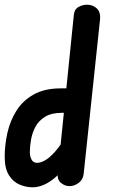

<svg xmlns="http://www.w3.org/2000/svg" viewBox="-30 -792 496 817"><path d="M266 0Q246 0 229 -14Q212 -28 216 -59L284 -727Q286 -752 303.5 -762Q321 -772 340 -772Q365 -772 381.5 -756.5Q398 -741 396 -712L326 -52Q323 -27 304.5 -13.5Q286 0 266 0ZM-10 -124Q-10 -175 1.5 -226.5Q13 -278 40 -321Q67 -364 113.5 -390Q160 -416 229 -416H277L266 -312H234Q189 -312 161.5 -295Q134 -278 120.5 -252Q107 -226 102 -197.5Q97 -169 97 -145Q97 -126 104.5 -112.5Q112 -99 128 -99Q141 -99 159.5 -108.5Q178 -118 201.5 -143.5Q225 -169 254 -217L241 -75Q225 -54 203.5 -35.5Q182 -17 157.5 -6Q133 5 109 5Q81 5 53.5 -6.5Q26 -18 8 -46.5Q-10 -75 -10 -124Z"/></svg>

Font: Edu NSW ACT Foundation
Style: Bold
Weight: 700
Version: Version 1.003